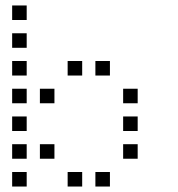

<svg xmlns="http://www.w3.org/2000/svg" viewBox="-20 -696 640 692"><path d="M24.8 -676.2Q23.8 -676.2 23.8 -676.2Q23.8 -676.2 23.8 -675.2V-624.8Q23.8 -623.8 23.8 -623.8Q23.8 -623.8 24.8 -623.8H75.2Q76.2 -623.8 76.2 -623.8Q76.2 -623.8 76.2 -624.8V-675.2Q76.2 -676.2 76.2 -676.2Q76.2 -676.2 75.2 -676.2ZM24.8 -576.2Q23.8 -576.2 23.8 -576.2Q23.8 -576.2 23.8 -575.2V-524.8Q23.8 -523.8 23.8 -523.8Q23.8 -523.8 24.8 -523.8H75.2Q76.2 -523.8 76.2 -523.8Q76.2 -523.8 76.2 -524.8V-575.2Q76.2 -576.2 76.2 -576.2Q76.2 -576.2 75.2 -576.2ZM24.8 -476.2Q23.8 -476.2 23.8 -476.2Q23.8 -476.2 23.8 -475.2V-424.8Q23.8 -423.8 23.8 -423.8Q23.8 -423.8 24.8 -423.8H75.2Q76.2 -423.8 76.2 -423.8Q76.2 -423.8 76.2 -424.8V-475.2Q76.2 -476.2 76.2 -476.2Q76.2 -476.2 75.2 -476.2ZM224.8 -476.2Q223.8 -476.2 223.8 -476.2Q223.8 -476.2 223.8 -475.2V-424.8Q223.8 -423.8 223.8 -423.8Q223.8 -423.8 224.8 -423.8H275.2Q276.2 -423.8 276.2 -423.8Q276.2 -423.8 276.2 -424.8V-475.2Q276.2 -476.2 276.2 -476.2Q276.2 -476.2 275.2 -476.2ZM324.8 -476.2Q323.8 -476.2 323.8 -476.2Q323.8 -476.2 323.8 -475.2V-424.8Q323.8 -423.8 323.8 -423.8Q323.8 -423.8 324.8 -423.8H375.2Q376.2 -423.8 376.2 -423.8Q376.2 -423.8 376.2 -424.8V-475.2Q376.2 -476.2 376.2 -476.2Q376.2 -476.2 375.2 -476.2ZM24.8 -376.2Q23.8 -376.2 23.8 -376.2Q23.8 -376.2 23.8 -375.2V-324.8Q23.8 -323.8 23.8 -323.8Q23.8 -323.8 24.8 -323.8H75.2Q76.2 -323.8 76.2 -323.8Q76.2 -323.8 76.2 -324.8V-375.2Q76.2 -376.2 76.2 -376.2Q76.2 -376.2 75.2 -376.2ZM124.8 -376.2Q123.8 -376.2 123.8 -376.2Q123.8 -376.2 123.8 -375.2V-324.8Q123.8 -323.8 123.8 -323.8Q123.8 -323.8 124.8 -323.8H175.2Q176.2 -323.8 176.2 -323.8Q176.2 -323.8 176.2 -324.8V-375.2Q176.2 -376.2 176.2 -376.2Q176.2 -376.2 175.2 -376.2ZM424.8 -376.2Q423.8 -376.2 423.8 -376.2Q423.8 -376.2 423.8 -375.2V-324.8Q423.8 -323.8 423.8 -323.8Q423.8 -323.8 424.8 -323.8H475.2Q476.2 -323.8 476.2 -323.8Q476.2 -323.8 476.2 -324.8V-375.2Q476.2 -376.2 476.2 -376.2Q476.2 -376.2 475.2 -376.2ZM24.8 -276.2Q23.8 -276.2 23.8 -276.2Q23.8 -276.2 23.8 -275.2V-224.8Q23.8 -223.8 23.8 -223.8Q23.8 -223.8 24.8 -223.8H75.2Q76.2 -223.8 76.2 -223.8Q76.2 -223.8 76.2 -224.8V-275.2Q76.2 -276.2 76.2 -276.2Q76.2 -276.2 75.2 -276.2ZM424.8 -276.2Q423.8 -276.2 423.8 -276.2Q423.8 -276.2 423.8 -275.2V-224.8Q423.8 -223.8 423.8 -223.8Q423.8 -223.8 424.8 -223.8H475.2Q476.2 -223.8 476.2 -223.8Q476.2 -223.8 476.2 -224.8V-275.2Q476.2 -276.2 476.2 -276.2Q476.2 -276.2 475.2 -276.2ZM24.8 -176.2Q23.8 -176.2 23.8 -176.2Q23.8 -176.2 23.8 -175.2V-124.8Q23.8 -123.8 23.8 -123.8Q23.8 -123.8 24.8 -123.8H75.2Q76.2 -123.8 76.2 -123.8Q76.2 -123.8 76.2 -124.8V-175.2Q76.2 -176.2 76.2 -176.2Q76.2 -176.2 75.2 -176.2ZM124.8 -176.2Q123.8 -176.2 123.8 -176.2Q123.8 -176.2 123.8 -175.2V-124.8Q123.8 -123.8 123.8 -123.8Q123.8 -123.8 124.8 -123.8H175.2Q176.2 -123.8 176.2 -123.8Q176.2 -123.8 176.2 -124.8V-175.2Q176.2 -176.2 176.2 -176.2Q176.2 -176.2 175.2 -176.2ZM424.8 -176.2Q423.8 -176.2 423.8 -176.2Q423.8 -176.2 423.8 -175.2V-124.8Q423.8 -123.8 423.8 -123.8Q423.8 -123.8 424.8 -123.8H475.2Q476.2 -123.8 476.2 -123.8Q476.2 -123.8 476.2 -124.8V-175.2Q476.2 -176.2 476.2 -176.2Q476.2 -176.2 475.2 -176.2ZM24.8 -76.2Q23.8 -76.2 23.8 -76.2Q23.8 -76.2 23.8 -75.2V-24.8Q23.8 -23.8 23.8 -23.8Q23.8 -23.8 24.8 -23.8H75.2Q76.2 -23.8 76.2 -23.8Q76.2 -23.8 76.2 -24.8V-75.2Q76.2 -76.2 76.2 -76.2Q76.2 -76.2 75.2 -76.2ZM224.8 -76.2Q223.8 -76.2 223.8 -76.2Q223.8 -76.2 223.8 -75.2V-24.8Q223.8 -23.8 223.8 -23.8Q223.8 -23.8 224.8 -23.8H275.2Q276.2 -23.8 276.2 -23.8Q276.2 -23.8 276.2 -24.8V-75.2Q276.2 -76.2 276.2 -76.2Q276.2 -76.2 275.2 -76.2ZM324.8 -76.2Q323.8 -76.2 323.8 -76.2Q323.8 -76.2 323.8 -75.2V-24.8Q323.8 -23.8 323.8 -23.8Q323.8 -23.8 324.8 -23.8H375.2Q376.2 -23.8 376.2 -23.8Q376.2 -23.8 376.2 -24.8V-75.2Q376.2 -76.2 376.2 -76.2Q376.2 -76.2 375.2 -76.2Z"/></svg>

Font: Doto Black
Style: Regular
Weight: 900
Monospace: yes
Version: Version 1.000